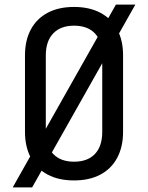

<svg xmlns="http://www.w3.org/2000/svg" viewBox="-20 -770 640 830"><path d="M35 40 481 -750H565L119 40ZM300 10Q234 10 186.5 -15Q139 -40 113.5 -87.5Q88 -135 88 -200V-530Q88 -596 113.5 -643Q139 -690 186.5 -715Q234 -740 300 -740Q366 -740 413.5 -715Q461 -690 486.5 -643Q512 -596 512 -531V-200Q512 -135 486.5 -87.5Q461 -40 413.5 -15Q366 10 300 10ZM300 -71Q359 -71 390.5 -104.5Q422 -138 422 -200V-530Q422 -592 390.5 -625.5Q359 -659 300 -659Q242 -659 210 -625.5Q178 -592 178 -530V-200Q178 -138 210 -104.5Q242 -71 300 -71Z"/></svg>

Font: JetBrains Mono
Style: Regular
Weight: 400
Monospace: yes
Designer: Philipp Nurullin, Konstantin Bulenkov
Foundry: JetBrains
Version: Version 2.305